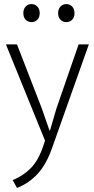

<svg xmlns="http://www.w3.org/2000/svg" viewBox="-20 -687 461 938"><path d="M9 -470H63L184 -158L222 -49H224L256 -158L364 -470H414L233 40Q206 116 164 162Q122 208 63 231L42 193Q93 172 130 135Q167 98 191 27L200 0ZM94 -623Q94 -643 105.5 -655Q117 -667 134 -667Q151 -667 162.5 -655Q174 -643 174 -623Q174 -602 162.5 -590.5Q151 -579 134 -579Q117 -579 105.5 -590.5Q94 -602 94 -623ZM264 -623Q264 -643 275.5 -655Q287 -667 304 -667Q321 -667 332.5 -655Q344 -643 344 -623Q344 -602 332.5 -590.5Q321 -579 304 -579Q287 -579 275.5 -590.5Q264 -602 264 -623Z"/></svg>

Font: Mukta Malar ExtraLight
Style: Regular
Weight: 275
Designer: Aadarsh Rajan, Girish Dalvi, Yashodeep Gholap
Foundry: Ek Type
Version: Version 2.538;PS 1.000;hotconv 16.6.51;makeotf.lib2.5.65220;